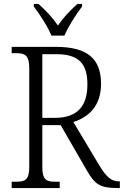

<svg xmlns="http://www.w3.org/2000/svg" viewBox="-20 -951 626 971"><path d="M240 -771H306C324 -816 366 -880 395 -918V-931H371C332 -895 301 -863 273 -822C245 -863 214 -895 175 -931H151V-918C180 -880 222 -816 240 -771ZM39 0H282V-32H260C214 -32 194 -41 194 -108V-318H287L418 -91C460 -18 485 0 576 0H586V-34H580C541 -34 516 -59 482 -115L351 -334C424 -357 491 -411 491 -527C491 -655 421 -714 263 -714H39V-682H62C106 -682 128 -672 128 -605V-108C128 -41 107 -32 62 -32H39ZM258 -355H194V-677H264C382 -677 422 -626 422 -524C422 -414 371 -355 258 -355Z"/></svg>

Font: Noto Serif Georgian SemiCondensed Light
Style: Regular
Weight: 300
Width: 4
Designer: Monotype Design Team, Akaki Razmadze
Foundry: Google LLC
Version: Version 2.003